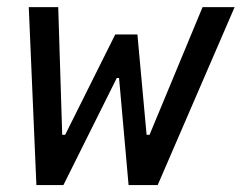

<svg xmlns="http://www.w3.org/2000/svg" viewBox="-20 -534 697 554"><path d="M63 -513.5 85 0H163L317 -309H323.5L351 0H435L657 -513.5H564.5L411.5 -145H403L376.5 -434.5H312.5L168 -145H159.5L148 -513.5Z"/></svg>

Font: Monaspace Neon
Style: Italic
Weight: 400
Italic angle: -11°
Designer: Riley Cran & the Lettermatic Team
Foundry: Lettermatic
Version: Version 1.200 (Monaspace Neon)